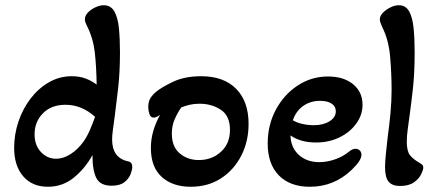

<svg xmlns="http://www.w3.org/2000/svg" viewBox="-20 -700 1663 733"><path d="M163 13Q103 13 68.5 -27Q34 -67 34 -136Q34 -187 50.5 -236Q67 -285 97 -324Q127 -363 167 -386Q207 -409 254 -409Q284 -409 307.5 -400Q331 -391 349 -377Q348 -445 342 -499Q336 -553 313 -599Q309 -607 306.5 -613.5Q304 -620 304 -626Q304 -640 315.5 -652Q327 -664 344 -672Q361 -680 376 -680Q403 -680 416.5 -656.5Q430 -633 434 -592.5Q438 -552 438 -500Q438 -424 431 -363Q424 -302 418 -256Q414 -226 411 -204Q408 -182 408 -168Q408 -97 469 -84Q485 -81 485 -63Q485 -52 478.5 -35Q472 -18 455 -4.5Q438 9 406 9Q363 9 348 -20Q333 -49 333 -108Q305 -57 262 -22Q219 13 163 13ZM194 -94Q222 -94 250 -112Q278 -130 300 -161Q313 -180 323.5 -204.5Q334 -229 343 -254Q292 -300 230 -300Q176 -300 144 -267.5Q112 -235 112 -187Q112 -146 136 -120Q160 -94 194 -94Z M708 13Q639 13 597.5 -24.5Q556 -62 556 -135Q556 -169 565.5 -201Q575 -233 591 -261Q575 -251 567 -251Q555 -251 550.5 -264.5Q546 -278 546 -291Q546 -314 555.5 -327.5Q565 -341 574 -348Q595 -366 640 -387.5Q685 -409 748 -409Q834 -409 881.5 -361Q929 -313 929 -227Q929 -160 901 -105.5Q873 -51 823.5 -19Q774 13 708 13ZM739 -89Q789 -89 823.5 -120.5Q858 -152 858 -204Q858 -258 823 -281Q788 -304 742 -304Q721 -304 704 -300Q687 -296 672 -290Q658 -270 647 -245Q636 -220 636 -190Q636 -140 666 -114.5Q696 -89 739 -89Z M1163 13Q1087 13 1044.5 -30.5Q1002 -74 1002 -152Q1002 -223 1033 -281Q1064 -339 1116.5 -373.5Q1169 -408 1232 -408Q1292 -408 1328 -378.5Q1364 -349 1364 -300Q1364 -261 1340 -228Q1316 -195 1276 -175.5Q1236 -156 1187 -156Q1127 -156 1089 -183Q1090 -137 1120.5 -109Q1151 -81 1199 -81Q1228 -81 1258.5 -91.5Q1289 -102 1311 -120Q1325 -132 1337 -132Q1347 -132 1353.5 -125.5Q1360 -119 1360 -109Q1360 -87 1322 -51Q1255 13 1163 13ZM1178 -222Q1214 -222 1238 -237Q1262 -252 1262 -275Q1262 -294 1246 -304.5Q1230 -315 1202 -315Q1165 -315 1137.5 -295.5Q1110 -276 1098 -241Q1112 -232 1134 -227Q1156 -222 1178 -222Z M1507 10Q1478 10 1464 -6Q1450 -22 1450 -62Q1450 -81 1453 -111Q1456 -141 1460 -176Q1466 -219 1470.5 -266Q1475 -313 1475 -356Q1475 -417 1469.5 -482.5Q1464 -548 1439 -597Q1430 -617 1430 -626Q1430 -639 1441.5 -651Q1453 -663 1470 -671.5Q1487 -680 1503 -680Q1529 -680 1542 -656.5Q1555 -633 1559 -592.5Q1563 -552 1563 -500Q1563 -421 1556.5 -363Q1550 -305 1544 -261Q1540 -232 1536.5 -206Q1533 -180 1533 -159Q1533 -124 1544.5 -108.5Q1556 -93 1582 -78Q1589 -74 1592.5 -70.5Q1596 -67 1596 -60Q1596 -52 1588 -35Q1580 -18 1560.5 -4Q1541 10 1507 10Z"/></svg>

Font: Akaya Telivigala
Style: Regular
Weight: 400
Designer: Vaishnavi Murthy Yerkadithaya, Juan Luis Blanco Aristondo
Version: Version 1.002; ttfautohint (v1.8.3)